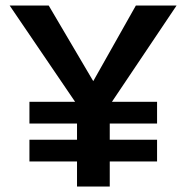

<svg xmlns="http://www.w3.org/2000/svg" viewBox="-20 -678 677 698"><path d="M387 -308H551V-229H379V-170H551V-91H379V0H260V-91H87V-170H260V-229H87V-308H253L15 -658H157L319 -383L474 -658H622Z"/></svg>

Font: Ysabeau Infant
Style: Bold
Weight: 700
Designer: Christian Thalmann (Catharsis Fonts)
Version: Version 0.003